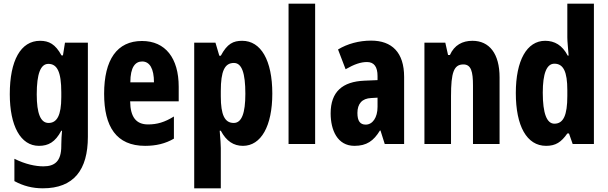

<svg xmlns="http://www.w3.org/2000/svg" viewBox="-20 -780 3292 1040"><path d="M197 -559C92 -559 33 -452 33 -270C33 -99 91 10 191 10C242 10 279 -10 312 -72H316C314 -51 312 -20 312 5V11C312 94 276 121 215 121C173 121 118 110 58 80V201C106 227 155 240 212 240C380 240 456 140 456 -39V-549H332L321 -480H313C280 -541 245 -559 197 -559ZM242 -434C289 -434 312 -392 312 -280V-254C312 -154 288 -114 243 -114C200 -114 179 -165 179 -269C179 -381 200 -434 242 -434Z M749 -558C614 -558 544 -457 544 -272C544 -94 610 10 766 10C825 10 876 -2 922 -29V-149C872 -118 831 -106 782 -106C718 -106 686 -145 685 -231H948V-310C948 -465 876 -558 749 -558ZM750 -447C791 -447 814 -408 814 -334H686C686 -417 713 -447 750 -447Z M1292 -559C1244 -559 1211 -544 1176 -478H1168L1147 -549H1032V240H1176V22C1176 5 1174 -25 1170 -72H1176C1206 -15 1246 10 1296 10C1394 10 1455 -97 1455 -273C1455 -454 1393 -559 1292 -559ZM1247 -439C1290 -439 1309 -384 1309 -272C1309 -166 1289 -114 1246 -114C1197 -114 1176 -158 1176 -258V-287C1176 -395 1197 -439 1247 -439Z M1687 0V-760H1543V0Z M1990 -560C1925 -560 1862 -543 1811 -512L1852 -405C1899 -432 1934 -444 1968 -444C2007 -444 2025 -417 2025 -368V-346L1954 -343C1835 -338 1771 -283 1771 -166C1771 -76 1807 10 1900 10C1966 10 2004 -17 2038 -73H2041L2064 0H2169V-363C2169 -496 2103 -560 1990 -560ZM1991 -249 2025 -251V-201C2025 -143 1998 -105 1961 -105C1931 -105 1916 -124 1916 -168C1916 -218 1941 -247 1991 -249Z M2539 -559C2485 -559 2441 -536 2417 -482H2407L2392 -549H2279V0H2423V-259C2423 -387 2438 -431 2490 -431C2532 -431 2542 -392 2542 -317V0H2686V-361C2686 -489 2631 -559 2539 -559Z M2938 10C2990 10 3020 -10 3053 -57H3062L3082 0H3197V-760H3053V-578C3053 -553 3057 -523 3060 -479H3055C3026 -535 2984 -559 2933 -559C2834 -559 2774 -453 2774 -276C2774 -98 2833 10 2938 10ZM2983 -110C2942 -110 2920 -165 2920 -278C2920 -382 2941 -435 2983 -435C3032 -435 3053 -391 3053 -292V-260C3053 -156 3032 -110 2983 -110Z"/></svg>

Font: Noto Sans Kannada ExtraCondensed ExtraBold
Style: Regular
Weight: 800
Width: 2
Designer: Jelle Bosma - Monotype Design Team
Foundry: Monotype Imaging Inc.
Version: Version 2.005